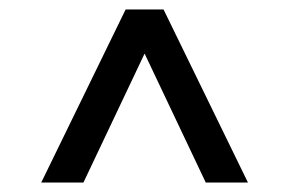

<svg xmlns="http://www.w3.org/2000/svg" viewBox="-20 -689 610 405"><path d="M503 -304 325 -669H245L67 -304H156L285 -576L414 -304Z"/></svg>

Font: XITS
Style: Bold Italic
Weight: 700
Italic angle: -16.33°
Designer: MicroPress Inc., with final additions and corrections provided by Coen Hoffman, Elsevier (retired)
Version: Version 1.105